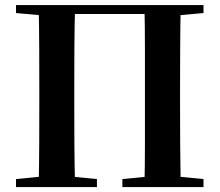

<svg xmlns="http://www.w3.org/2000/svg" viewBox="-20 -761 893 781"><path d="M137.2 0Q139.2 -85.2 139.5 -171.8Q139.9 -258.5 139.9 -346.1V-393.6Q139.9 -481.3 139.5 -567.7Q139.2 -654.1 137.2 -740.5H285.6Q283.1 -655.6 282.6 -568.4Q282.1 -481.3 282.1 -393.6V-346.9Q282.1 -258.9 282.6 -172.8Q283.1 -86.6 285.6 0ZM567.5 0Q569.5 -85.2 569.5 -171.7Q569.5 -258.2 569.5 -346.9V-393.6Q569.5 -481.3 569.5 -567.7Q569.5 -654.1 567.5 -740.5H715.1Q713.4 -655.6 712.9 -568.4Q712.4 -481.3 712.4 -393.6V-346.1Q712.4 -259.9 712.9 -173.3Q713.4 -86.6 715.1 0ZM45.1 0V-32.6L193.8 -47.3H221.3L374.3 -32.6V0ZM477.8 0V-32.6L629.5 -47.3H655.6L807.8 -32.6V0ZM45.1 -707.9V-740.5H211.1V-694.2H198.2ZM641.5 -694.2V-740.5H807.8V-707.9L654.8 -694.2ZM211.1 -704.1V-740.5H641.5V-704.1Z"/></svg>

Font: Noto Serif JP
Style: Regular
Weight: 200
Designer: Ryoko NISHIZUKA 西塚涼子 (kana & ideographs); Frank Grießhammer (Latin, Greek & Cyrillic); Wenlong ZHANG 张文龙 (bopomofo); San
Foundry: Adobe
Version: Version 2.001;hotconv 1.1.0;makeotfexe 2.6.0